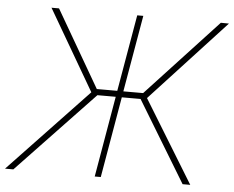

<svg xmlns="http://www.w3.org/2000/svg" viewBox="-93 -771 1013 831"><g transform="rotate(5 413.5 -355.5)"><path d="M516.1 -351.6H434.6L374 0H347.7L408.2 -351.6H328.6L-5.9 0H-42L301.3 -361.8L97.7 -711.4H130.4L323.7 -377.9H412.6L470.2 -710.9H496.6L439 -377.9H524.9L833.5 -710.4L868.7 -710L543.5 -357.9L762.7 0H729.5Z"/></g></svg>

Font: Roboto Thin
Style: Italic
Weight: 250
Italic angle: -12°
Designer: Google
Version: Version 2.134; 2016